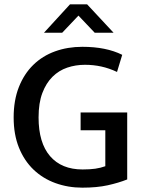

<svg xmlns="http://www.w3.org/2000/svg" viewBox="-20 -856 662 886"><path d="M360 -640Q470 -640 544 -603L520 -524Q484 -541 447.5 -549Q411 -557 372 -557Q329 -557 290.5 -544Q252 -531 222.5 -502Q193 -473 175.5 -427Q158 -381 158 -314Q158 -197 211 -135.5Q264 -74 361 -74Q395 -74 419.5 -77.5Q444 -81 466 -89V-255H352V-337H567V-28Q527 -12 477 -1Q427 10 360 10Q294 10 236 -11Q178 -32 135 -73Q92 -114 67.5 -174.5Q43 -235 43 -314Q43 -393 67 -454Q91 -515 133.5 -556.5Q176 -598 234 -619Q292 -640 360 -640ZM303 -836H382L504 -705H417L342 -784L267 -705H183Z"/></svg>

Font: Mukta Mahee Medium
Style: Regular
Weight: 500
Designer: Shuchita Grover, Noopur Datye, Girish Dalvi, Yashodeep Gholap
Foundry: Ek Type
Version: Version 2.538;PS 1.000;hotconv 16.6.51;makeotf.lib2.5.65220;